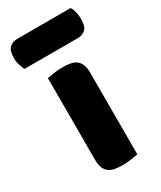

<svg xmlns="http://www.w3.org/2000/svg" viewBox="-207 -756 696 829"><g transform="rotate(-30 141.0 -342.0)"><path d="M227 -1Q216 1 194.5 4.5Q173 8 151 8Q129 8 111.5 5Q94 2 82 -7Q70 -16 63.5 -31.5Q57 -47 57 -72V-479Q68 -481 89.5 -484.5Q111 -488 133 -488Q155 -488 172.5 -485Q190 -482 202 -473Q214 -464 220.5 -448.5Q227 -433 227 -408ZM-11 -564Q-16 -575 -21.5 -591.5Q-27 -608 -27 -626Q-27 -663 -12 -677.5Q3 -692 28 -692H293Q301 -681 305 -664.5Q309 -648 309 -630Q309 -593 294.5 -578.5Q280 -564 255 -564Z"/></g></svg>

Font: Baloo Bhai
Style: Regular
Weight: 400
Designer: Supriya Tembe, Noopur Datye and Ek Type
Foundry: Ek Type
Version: Version 1.443;PS 1.000;hotconv 16.6.51;makeotf.lib2.5.65220;